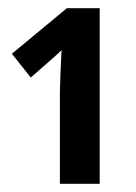

<svg xmlns="http://www.w3.org/2000/svg" viewBox="-20 -734 331 468"><path d="M126 -286H223V-714H143L9 -603L55 -545C103 -587 125 -606 130 -612C128 -578 127 -544 126 -510Z"/></svg>

Font: Kathrein 77 Bold Condensed
Style: Regular
Weight: 700
Width: 3
Designer: Lazydogs Typefoundry, based on Open Sans by Ascender Corporation
Foundry: Lazydogs Typefoundry
Version: Version 1.003;PS 001.003;hotconv 1.0.88;makeotf.lib2.5.64775